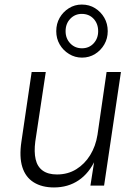

<svg xmlns="http://www.w3.org/2000/svg" viewBox="-20 -815 597 843"><path d="M217 8Q164 8 128 -14.5Q92 -37 78 -81.5Q64 -126 74 -193L119 -499H181L135 -194Q129 -148 136.5 -115.5Q144 -83 167.5 -66Q191 -49 230 -49Q278 -49 315 -72Q352 -95 376 -134Q400 -173 408 -223L448 -499H511L437 0H377L395 -115H399Q372 -55 325.5 -23.5Q279 8 217 8ZM340 -562Q309 -562 283 -578Q257 -594 242 -620Q227 -646 227 -678Q227 -711 242 -737Q257 -763 282.5 -779Q308 -795 339 -795Q372 -795 397.5 -779Q423 -763 438 -737Q453 -711 453 -678Q453 -646 438 -620Q423 -594 397.5 -578Q372 -562 340 -562ZM340 -603Q371 -603 391 -624.5Q411 -646 411 -678Q411 -711 391 -732.5Q371 -754 339 -754Q309 -754 288.5 -732.5Q268 -711 268 -678Q268 -646 288.5 -624.5Q309 -603 340 -603Z"/></svg>

Font: Nunitoga
Style: Light Italic
Weight: 300
Italic angle: -9°
Designer: Vernon Adams
Foundry: Vernon Adams
Version: Version 1.0